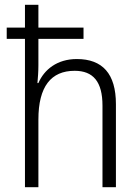

<svg xmlns="http://www.w3.org/2000/svg" viewBox="-20 -780 579 800"><path d="M84 0H140V-282C140 -420 193 -485 291 -485C368 -485 407 -440 407 -340V0H463V-346C463 -473 407 -534 300 -534C218 -534 164 -490 140 -434H136C138 -458 140 -480 140 -508V-618H328V-665H140V-760H84V-665H8V-618H84Z"/></svg>

Font: Noto Sans SemiCondensed Light
Style: Regular
Weight: 300
Width: 4
Designer: Monotype Design Team
Foundry: Monotype Imaging Inc.
Version: Version 2.013